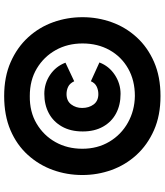

<svg xmlns="http://www.w3.org/2000/svg" viewBox="44 -804 772 899"><g transform="rotate(-90 429.5 -354.0)"><path d="M430 12Q339 12 270 -18.5Q201 -49 154 -100.5Q107 -152 83.5 -217.5Q60 -283 60 -354Q60 -426 83.5 -491.5Q107 -557 154 -609Q201 -661 270 -690.5Q339 -720 430 -720Q520 -720 589 -689.5Q658 -659 705 -607.5Q752 -556 775.5 -490.5Q799 -425 799 -353Q799 -282 775.5 -216.5Q752 -151 705 -99.5Q658 -48 589 -18Q520 12 430 12ZM430 -108Q503 -108 558.5 -139.5Q614 -171 645 -226.5Q676 -282 676 -353Q676 -423 645 -478.5Q614 -534 559 -567Q504 -600 430 -600Q356 -601 300.5 -568Q245 -535 214 -479.5Q183 -424 183 -354Q183 -283 216 -227.5Q249 -172 305.5 -140.5Q362 -109 430 -108ZM440 -175Q388 -175 348.5 -196Q309 -217 286.5 -257Q264 -297 264 -352Q264 -409 287 -449.5Q310 -490 349.5 -511Q389 -532 440 -532Q489 -532 529 -505Q569 -478 586 -433L499 -392Q489 -413 473 -420.5Q457 -428 439 -428Q407 -428 390.5 -406Q374 -384 374 -355Q374 -323 390.5 -301Q407 -279 439 -279Q458 -279 474.5 -287Q491 -295 499 -314L587 -274Q570 -229 529 -202Q488 -175 440 -175Z"/></g></svg>

Font: Inclusive Sans
Style: Bold
Weight: 700
Designer: Olivia King
Foundry: Olivia King
Version: Version 2.004